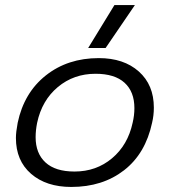

<svg xmlns="http://www.w3.org/2000/svg" viewBox="-20 -725 672 760"><path d="M433 -705H514L398 -535H329ZM43 -179Q43 -202 50 -239Q75 -358 161.5 -426.5Q248 -495 371 -495Q470 -495 529.5 -442Q589 -389 589 -299Q589 -268 582 -239Q556 -117 471 -51Q386 15 262 15Q163 15 103 -37Q43 -89 43 -179ZM505 -239Q512 -268 512 -297Q512 -362 473 -397.5Q434 -433 358 -433Q272 -433 209 -380.5Q146 -328 127 -239Q121 -209 121 -182Q121 -118 160 -82Q199 -46 275 -46Q361 -46 423.5 -98.5Q486 -151 505 -239Z"/></svg>

Font: Prompt Light
Style: Italic
Weight: 300
Italic angle: -12°
Designer: Katatrad Team
Foundry: CadsonDemak
Version: Version 1.000